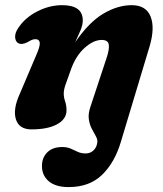

<svg xmlns="http://www.w3.org/2000/svg" viewBox="-20 -500 646 762"><path d="M460 62Q435.5 145 385.2 193.8Q335 242.5 252.5 242.5Q201 242.5 173.8 219.5Q146.5 196.5 146.5 159Q146.5 125.5 167.8 104.5Q189 83.5 227 83.5Q246.5 83.5 261 90Q275.5 96.5 289 102.8Q302.5 109 320 109Q339.5 109 352.5 95.5Q365.5 82 366.5 61Q366.5 51 359.2 38.5Q352 26 343.8 10Q335.5 -6 332.5 -27Q329.5 -48 338.5 -75L403 -270Q414.5 -304 411.8 -322.8Q409 -341.5 383.5 -341.5Q350.5 -341.5 314.8 -309Q279 -276.5 259.5 -218.5Q245.5 -180 239.2 -161.5Q233 -143 233 -129Q233 -113.5 238.5 -97.5Q244 -81.5 244 -62Q244 -27.5 207 -7Q170 13.5 105 13.5Q56 13.5 43.2 -26.2Q30.5 -66 58.5 -127.5L122.5 -278Q139.5 -316 137.8 -330.2Q136 -344.5 120 -344.5Q113 -344.5 106 -341.5Q99 -338.5 89 -332.5Q65.5 -320.5 51 -329.5Q40.5 -337 40 -353.5Q39.5 -370 52.5 -389Q79.5 -430 128 -454.8Q176.5 -479.5 226.5 -479.5Q308.5 -479.5 308.5 -419Q308.5 -401 299.5 -379.5Q290.5 -358 278.5 -332.5Q333.5 -412.5 390.5 -446Q447.5 -479.5 502.5 -479.5Q559.5 -479.5 577.5 -434.8Q595.5 -390 574 -317Z"/></svg>

Font: Fraunces 9pt S100
Style: Bold Italic
Weight: 700
Italic angle: -16°
Version: Version 1.000; ttfautohint (v1.8.3)